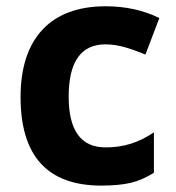

<svg xmlns="http://www.w3.org/2000/svg" viewBox="-20 -576 554 606"><path d="M299.8 9.8C337.4 9.8 368.2 6.8 393.1 1C417.5 -4.9 441.9 -15.6 465.8 -30.8V-158.2C417 -125.5 370.1 -110.8 313 -110.8C235.4 -110.8 196.8 -164.1 196.8 -271C196.8 -380.9 235.4 -436 313 -436C353.5 -436 392.1 -422.9 439 -403.8L482.9 -519C432.6 -543.9 376 -556.2 313 -556.2C140.6 -556.2 44.9 -455.6 44.9 -270C44.9 -83.5 129.9 9.8 299.8 9.8Z"/></svg>

Font: Noto Reveo Sans
Style: Bold
Weight: 700
Designer: Monotype Design team
Foundry: Monotype Imaging Inc.
Version: Version 1.04